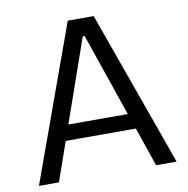

<svg xmlns="http://www.w3.org/2000/svg" viewBox="-80 -791 850 868"><g transform="rotate(-10 345.0 -356.5)"><path d="M29.4 0Q50.3 -57.7 73.1 -121.1Q96 -184.5 116.9 -241.7L205.3 -486.4Q229.2 -552.3 248.5 -605.6Q267.8 -659 287.3 -713H406.3Q426.1 -657.8 445.1 -604.8Q464 -551.8 487.6 -486L575.3 -240.6Q596.4 -181.6 618.8 -119.3Q641.2 -57 661.3 0H567.3Q546 -62.5 523.2 -128.6Q500.5 -194.8 480.3 -253.4L350.5 -631.3H341.8L210.9 -257Q189.5 -195.9 166.4 -129.2Q143.3 -62.6 121.2 0ZM161.6 -179.2 169.3 -250.2H530.6L536.9 -179.2Z"/></g></svg>

Font: Commissioner Thin
Style: Regular
Weight: 100
Designer: Kostas Bartsokas
Foundry: Kostas Bartsokas
Version: Version 1.001;gftools[0.9.23]